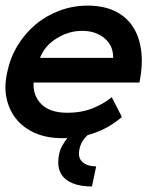

<svg xmlns="http://www.w3.org/2000/svg" viewBox="-36 -486 602 691"><path d="M294.9 185.1Q229 185.1 197 156Q165 127 176.8 68.8Q180.2 51.8 188.5 37.4Q196.8 22.9 207 9.8Q202.1 11.2 197 11.2Q191.9 11.2 187 11.2Q133.8 11.2 92.3 -6.3Q50.8 -23.9 24.4 -55.4Q-2 -86.9 -12 -130.4Q-22 -173.8 -9.8 -227.1Q1 -278.8 27.6 -322.5Q54.2 -366.2 92.5 -398.2Q130.9 -430.2 179 -448Q227.1 -465.8 279.8 -465.8Q335 -465.8 375.5 -447Q416 -428.2 440.4 -392.6Q464.8 -356.9 471.9 -305.4Q479 -253.9 465.8 -189H85Q82 -142.1 113 -111.1Q144 -80.1 207 -80.1Q255.9 -80.1 295.4 -95.5Q335 -110.8 366.2 -136.2L402.8 -64.9Q372.1 -39.1 341.1 -23.4Q310.1 -7.8 279.8 0Q255.9 21 250 50.8Q243.2 82 261 97.4Q278.8 112.8 310.1 112.8ZM371.1 -277.8Q372.1 -321.8 340.1 -348.4Q308.1 -375 259.8 -375Q211.9 -375 168.5 -348.4Q125 -321.8 107.9 -277.8Z"/></svg>

Font: Anonymous Pro
Style: Bold Italic
Weight: 700
Italic angle: -12°
Monospace: yes
Designer: Mark Simonson
Version: Version 1.003